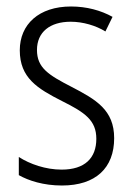

<svg xmlns="http://www.w3.org/2000/svg" viewBox="-20 -562 408 592"><path d="M332 -136C332 -223 276 -255 201 -294C129 -331 94 -353 94 -408C94 -463 134 -495 198 -495C236 -495 276 -483 305 -465L327 -510C291 -530 247 -542 199 -542C100 -542 41 -487 41 -407C41 -322 95 -289 172 -250C242 -215 277 -191 277 -134C277 -75 242 -39 170 -39C121 -39 72 -56 38 -78V-22C68 -5 114 10 171 10C275 10 332 -44 332 -136Z"/></svg>

Font: Noto Sans Myanmar Condensed Light
Style: Regular
Weight: 300
Width: 3
Designer: Monotype Design Team
Foundry: Monotype Imaging Inc.
Version: Version 2.107